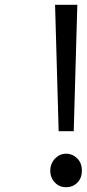

<svg xmlns="http://www.w3.org/2000/svg" viewBox="-20 -769 363 802"><path d="M225 -221 213 -645 210 -749H303L300 -645L288 -221ZM210 -6Q190 -26 190 -56Q190 -85 210 -107Q230 -127 256 -127Q283 -127 303 -107Q322 -88 322 -56Q322 -25 303 -6Q284 13 256 13Q228 13 210 -6Z"/></svg>

Font: Source Han Sans Regular
Style: Regular
Weight: 400
Designer: Ryoko NISHIZUKA  (kana & ideographs); Paul D. Hunt (Latin, Greek & Cyrillic); Wenlong ZHANG  (bopomofo); Sandoll Communi
Foundry: Adobe Systems Incorporated
Version: Version 1.00 January 18, 2024, initial release